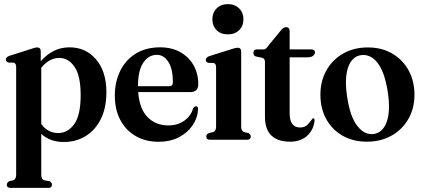

<svg xmlns="http://www.w3.org/2000/svg" viewBox="-20 -679 2054 933"><path d="M178 -429.5V-381.5Q207 -414.5 241.8 -431.8Q276.5 -449 318 -449Q397 -449 447 -390.2Q497 -331.5 497 -231Q497 -154.5 469.8 -100.2Q442.5 -46 395.8 -17.5Q349 11 290 11Q223 11 180.5 -28.5V170Q180.5 193 195 197L221 201.5Q232.5 208 232.5 218.5Q232.5 234 215.5 234H30.5Q13 234 13 218.5Q13 208 25.5 201.5L44 197Q58.5 192.5 58.5 170V-354.5Q58.5 -371 46.5 -374.5L20.5 -375Q8.5 -379.5 8.5 -390Q8.5 -401 25 -407.5L129 -440.5Q150 -448.5 160.5 -448.5Q178 -448.5 178 -429.5ZM268 -397.5Q219.5 -397.5 180.5 -349.5V-76.5Q212.5 -32.5 262.5 -32.5Q309.5 -32.5 340.8 -76Q372 -119.5 372 -217Q372 -310 342.5 -353.8Q313 -397.5 268 -397.5Z M943.5 -270Q943.5 -231.5 904.5 -231.5H651.5Q657.5 -150.5 697 -110Q736.5 -69.5 798 -69.5Q843 -69.5 875.5 -92.5Q908 -115.5 918.5 -153Q926 -162.5 933 -162.5Q943 -162.5 942.5 -148Q940 -105 915.2 -69Q890.5 -33 848.2 -11.5Q806 10 751.5 10Q687 10 639 -18Q591 -46 564.5 -96.2Q538 -146.5 538 -213.5Q538 -282 564.5 -335.2Q591 -388.5 640.2 -418.8Q689.5 -449 758.5 -449Q814.5 -449 856.2 -425.5Q898 -402 920.8 -361.5Q943.5 -321 943.5 -270ZM742.5 -412.5Q701.5 -412.5 676 -374Q650.5 -335.5 650.5 -260H802Q820 -260 820 -279Q820 -345 797.8 -378.8Q775.5 -412.5 742.5 -412.5Z M1087 -512Q1053 -512 1032.5 -532.5Q1012 -553 1012 -585Q1012 -617.5 1032.8 -638.2Q1053.5 -659 1087 -659Q1121 -659 1142 -638.2Q1163 -617.5 1163 -585.5Q1163 -553 1142 -532.5Q1121 -512 1087 -512ZM1152 -428V-64Q1152 -41.5 1166.5 -37L1187 -32.5Q1198.5 -26.5 1198.5 -15.5Q1198.5 0 1181.5 0H999.5Q982.5 0 982.5 -15.5Q982.5 -26.5 994 -32L1015.5 -37Q1030 -41.5 1030 -64V-353Q1030 -369.5 1018 -373L992 -373.5Q980 -378 980 -388.5Q980 -399.5 996.5 -406L1104.5 -440Q1116.5 -444 1122.8 -445.5Q1129 -447 1134.5 -447Q1152 -447 1152 -428Z M1255 -398 1223.5 -404.5Q1216 -407 1213.8 -411.5Q1211.5 -416 1211.5 -422Q1211.5 -439 1229.5 -439H1262Q1272 -439 1281.5 -454L1343 -529Q1356 -547 1370.5 -547Q1387.5 -547 1387.5 -526.5V-439H1492.5Q1510.5 -439 1510.5 -424.5Q1510.5 -414.5 1501.2 -407.5Q1492 -400.5 1473 -400.5H1387.5V-128.5Q1387.5 -59.5 1438.5 -59.5Q1462 -59.5 1475.5 -74.2Q1489 -89 1499.5 -103.5Q1509.5 -107.5 1508.5 -91Q1503 -46.5 1471.8 -18.5Q1440.5 9.5 1390 9.5Q1330.5 9.5 1299 -20.2Q1267.5 -50 1267.5 -112.5V-375.5Q1267.5 -385 1265.2 -390Q1263 -395 1255 -398Z M1767.5 -448.5Q1834.5 -448.5 1885.2 -419.2Q1936 -390 1965 -338Q1994 -286 1994 -218Q1994 -152.5 1964.5 -101Q1935 -49.5 1882.8 -20Q1830.5 9.5 1762.5 9.5Q1696 9.5 1645 -19.5Q1594 -48.5 1565.5 -100Q1537 -151.5 1537 -219Q1537 -285 1566.2 -337Q1595.5 -389 1647.5 -418.8Q1699.5 -448.5 1767.5 -448.5ZM1797 -28Q1840.5 -34.5 1859.5 -88Q1878.5 -141.5 1864 -234.5Q1849 -330 1814.5 -373.8Q1780 -417.5 1734 -411Q1689.5 -404.5 1671.2 -350.5Q1653 -296.5 1667.5 -204.5Q1682 -110 1717.2 -65.8Q1752.5 -21.5 1797 -28Z"/></svg>

Font: Fraunces 144pt S050 SemiBold
Style: Regular
Weight: 600
Version: Version 1.000; ttfautohint (v1.8.3)